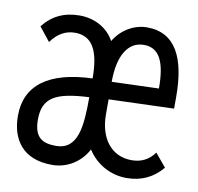

<svg xmlns="http://www.w3.org/2000/svg" viewBox="-61 -530 622 604"><g transform="rotate(10 250.0 -228.0)"><path d="M142 11C190 11 232 -15 255 -58C282 -15 329 11 380 11C427 11 465 -7 494 -42L459 -84C441 -59 417 -47 386 -47C322 -47 282 -98 282 -175V-223L490 -230V-268C490 -392 453 -467 362 -467C322 -467 281 -444 258 -405C237 -444 195 -467 147 -467C98 -467 60 -449 31 -412L66 -368C87 -397 112 -411 142 -411C198 -411 221 -366 221 -279C81 -274 10 -220 10 -123C10 -48 48 11 142 11ZM282 -279C282 -364 312 -411 362 -411C412 -411 432 -368 432 -284ZM144 -50C99 -50 74 -66 74 -122C74 -192 114 -214 221 -219C221 -127 215 -50 144 -50Z"/></g></svg>

Font: Inconsolata Thin
Style: Regular
Weight: 100
Monospace: yes
Designer: Raph Levien, Cyreal, Brenton Simpson
Foundry: Raph Levien, Cyreal, Google
Version: Version 3.100